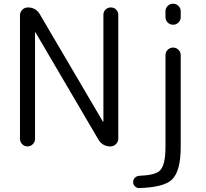

<svg xmlns="http://www.w3.org/2000/svg" viewBox="-20 -792 1085 1009"><path d="M849.6 -702.1V-732.4Q849.6 -749 861.3 -760.7Q873 -772.5 889.6 -772.5Q906.2 -772.5 918 -760.7Q929.7 -749 929.7 -732.4V-702.1Q929.7 -685.5 918 -673.8Q906.2 -662.1 889.6 -662.1Q873 -662.1 861.3 -673.8Q849.6 -685.5 849.6 -702.1ZM849.6 -502Q849.6 -518.6 861.3 -530.3Q873 -542 889.6 -542Q906.2 -542 918 -530.3Q929.7 -518.6 929.7 -502V-19.5Q929.7 111.3 880.9 154.3Q837.9 192.4 711.9 196.3Q710.9 196.3 710.9 196.3Q698.2 196.3 689.5 187.5Q679.7 178.7 679.7 165Q679.7 151.4 689 142.1Q698.2 132.8 711.9 131.8Q793.9 128.9 819.3 105.5Q849.6 77.1 849.6 -19.5ZM85 -62.5V-710.9Q85 -728.5 97.2 -740.7Q109.4 -752.9 127 -752.9Q168 -752.9 189.5 -716.8L520.5 -153.3Q521.5 -152.3 522.5 -152.3Q523.4 -152.3 523.4 -153.3V-713.9Q523.4 -730.5 534.7 -741.7Q545.9 -752.9 562.5 -752.9Q579.1 -752.9 590.3 -741.7Q601.6 -730.5 601.6 -713.9V-64.5Q601.6 -46.9 589.4 -34.7Q577.1 -22.5 560.5 -22.5Q518.6 -22.5 497.1 -58.6L167 -621.1Q166 -622.1 165 -622.1Q164.1 -622.1 164.1 -621.1V-62.5Q164.1 -45.9 152.3 -34.2Q140.6 -22.5 124.5 -22.5Q108.4 -22.5 96.7 -34.2Q85 -45.9 85 -62.5Z"/></svg>

Font: Gen Jyuu Gothic Normal
Style: Regular
Weight: 300
Designer: [Source Han Sans]
Ryoko NISHIZUKA  (kana & ideographs); Paul D. Hunt (Latin, Greek & Cyrillic); Wenlong ZHANG  (bopomofo
Version: Version 1.002.20150607